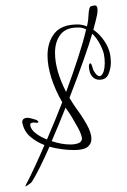

<svg xmlns="http://www.w3.org/2000/svg" viewBox="-20 -537 456 691"><path d="M71 133Q88 100 105.5 62.5Q123 25 140 -15Q111 -26 89 -45Q67 -64 61 -93Q60 -94 60 -97Q60 -113 80 -113Q85 -113 101 -108.5Q117 -104 118 -99V-98Q118 -95 112 -95Q109 -95 106.5 -95.5Q104 -96 102 -96Q96 -96 92 -94Q88 -92 89 -85Q92 -70 109 -57Q126 -44 149 -35Q178 -102 204 -169Q179 -212 165 -256Q151 -300 151 -337Q151 -386 176.5 -417.5Q202 -449 259 -449Q276 -449 293 -442Q295 -450 296 -457Q298 -468 298.5 -482.5Q299 -497 302 -507Q304 -514 309 -515Q314 -516 318 -517Q331 -520 331 -501Q331 -487 325.5 -466.5Q320 -446 316 -430Q338 -415 354.5 -391Q371 -367 376 -343Q377 -337 378 -329Q379 -321 379 -313Q379 -291 370.5 -270.5Q362 -250 338 -250Q323 -250 313.5 -260Q304 -270 302 -283Q301 -287 300.5 -290.5Q300 -294 300 -297Q300 -309 305 -309Q309 -309 313 -294Q315 -284 323 -273.5Q331 -263 338 -263Q347 -263 353 -280Q357 -293 357 -310Q357 -326 354 -342Q350 -359 339 -379.5Q328 -400 312 -416Q304 -387 281.5 -323Q259 -259 230 -185Q241 -166 253 -149Q276 -118 292.5 -88.5Q309 -59 309 -37Q309 -19 295 -8Q281 3 246 3Q226 3 203 0Q180 -3 158 -9Q140 32 123.5 65Q107 98 95 117Q94 119 87.5 124Q81 129 75.5 132Q70 135 71 133ZM178 -347Q178 -284 218 -206Q242 -271 261 -329.5Q280 -388 290 -431Q275 -439 260 -438Q217 -438 197.5 -412.5Q178 -387 178 -347ZM219 -145Q217 -147 216 -150Q204 -119 191 -88Q178 -57 166 -29Q202 -17 233 -17Q251 -17 263 -22Q275 -27 275 -39Q275 -42 274 -44Q271 -58 261 -76.5Q251 -95 239.5 -114Q228 -133 219 -145Z"/></svg>

Font: Sassy Frass
Style: Regular
Weight: 400
Designer: Robert E. Leuschke
Foundry: Robert E. Leuschke
Version: Version 1.010; ttfautohint (v1.8.3)